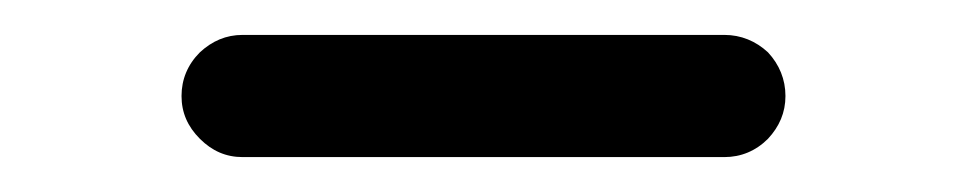

<svg xmlns="http://www.w3.org/2000/svg" viewBox="-20 -325 554 110"><path d="M395 -235C395 -235 395 -235 395 -235C404.5 -235 413 -238.5 420 -245.5C426.5 -252.5 430 -260.5 430 -270C430 -270 430 -270 430 -270C430 -279.5 426.5 -288 420 -295C413 -301.5 404.5 -305 395 -305C395 -305 119 -305 119 -305C119 -305 119 -305 119 -305C109.5 -305 101.5 -301.5 94.5 -295C87.5 -288 84 -279.5 84 -270C84 -270 84 -270 84 -270C84 -260.5 87.5 -252.5 94.5 -245.5C101.5 -238.5 109.5 -235 119 -235C119 -235 395 -235 395 -235Z"/></svg>

Font: Jura-Fortis-Bold
Style: Bold
Weight: 500
Designer: Daniel Johnson, Alexei Vanyashin, Mirko Velimirovic
Foundry: Daniel Johnson
Version: ""